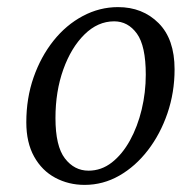

<svg xmlns="http://www.w3.org/2000/svg" viewBox="-20 -507 521 540"><path d="M218 13Q173 13 135.5 -7Q98 -27 76 -66.5Q54 -106 54 -163Q54 -231 74.5 -289.5Q95 -348 130.5 -392.5Q166 -437 213 -462Q260 -487 312 -487Q381 -487 426 -442Q471 -397 471 -312Q471 -247 451 -188.5Q431 -130 396 -84.5Q361 -39 315.5 -13Q270 13 218 13ZM229 -27Q265 -27 294.5 -50Q324 -73 345.5 -112Q367 -151 378.5 -199Q390 -247 390 -297Q390 -378 365 -412.5Q340 -447 301 -447Q255 -447 217.5 -410Q180 -373 158 -311.5Q136 -250 136 -175Q136 -96 162.5 -61.5Q189 -27 229 -27Z"/></svg>

Font: Source Serif Pro
Style: Italic
Weight: 400
Italic angle: -12°
Designer: Frank Grießhammer
Foundry: Adobe Systems Incorporated
Version: Version 3.001;hotconv 1.0.111;makeotfexe 2.5.65597